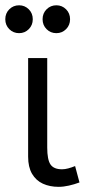

<svg xmlns="http://www.w3.org/2000/svg" viewBox="-32 -710 356 744"><path d="M195 14Q161 14 134.2 1.8Q107.5 -10.5 92.2 -36.5Q77 -62.5 77 -103V-485H151V-138.5Q151 -91 163.8 -72.5Q176.5 -54 208.5 -54Q219.5 -54 232.5 -57.5Q245.5 -61 259 -66.5L276 -3Q256 4.5 235 9.2Q214 14 195 14ZM42 -581.5Q19.5 -581.5 4 -597Q-11.5 -612.5 -11.5 -635.5Q-11.5 -658.5 4 -674Q19.5 -689.5 42 -689.5Q64 -689.5 79.5 -674Q95 -658.5 95 -635.5Q95 -612.5 79.5 -597Q64 -581.5 42 -581.5ZM186.5 -581.5Q164 -581.5 148.5 -597Q133 -612.5 133 -635.5Q133 -658.5 148.5 -674Q164 -689.5 186.5 -689.5Q208.5 -689.5 224 -674Q239.5 -658.5 239.5 -635.5Q239.5 -612.5 224 -597Q208.5 -581.5 186.5 -581.5Z"/></svg>

Font: Geologica Roman ExtraLight
Style: Regular
Weight: 250
Designer: Sindre Bremnes, Frode Helland
Foundry: Monokrom Skriftforlag AS
Version: Version 1.010;gftools[0.9.28]